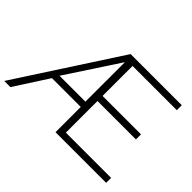

<svg xmlns="http://www.w3.org/2000/svg" viewBox="-161 -984 1258 1258"><g transform="rotate(45 467.5 -355.0)"><path d="M434 -710H908V-664H498V-386H854V-339H498V-46H917V0H448V-234H181L30 0H-27ZM445 -280V-646L205 -280Z"/></g></svg>

Font: Oxford Sans
Style: Regular
Weight: 300
Designer: Matt McInerney, Pablo Impallari, Rodrigo Fuenzalida
Foundry: Matt McInerney, Pablo Impallari, Rodrigo Fuenzalida
Version: Version 3.000g; ttfautohint (v1.5) -l 8 -r 28 -G 28 -x 14 -D